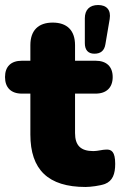

<svg xmlns="http://www.w3.org/2000/svg" viewBox="-31 -734 479 765"><path d="M345 -520C370 -520 385 -532 389 -558L406 -658C412 -694 394 -714 360 -714C326 -714 307 -695 307 -661V-562C307 -535 320 -520 345 -520ZM310 11C330 11 368 6 387 -1C418 -13 428 -41 428 -81C428 -130 413 -139 392 -138C377 -138 359 -132 341 -132C290 -132 268 -155 268 -204V-361H350C393 -361 418 -385 418 -427C418 -469 393 -492 350 -492H268V-554C268 -613 236 -644 179 -644C122 -644 90 -613 90 -554V-492H56C13 -492 -11 -469 -11 -427C-11 -385 13 -361 56 -361H90V-198C90 -58 161 11 310 11Z"/></svg>

Font: Nunito Black
Style: Regular
Weight: 900
Designer: Vernon Adams
Foundry: Vernon Adams
Version: Version 3.602